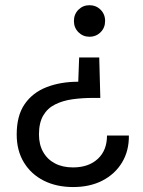

<svg xmlns="http://www.w3.org/2000/svg" viewBox="-20 -576 559 752"><path d="M266.7 156.6Q201.4 156.6 151.6 131.6Q101.9 106.6 73.6 60.2Q45.4 13.9 45.4 -49.4Q45.4 -123.1 76.6 -168.2Q107.8 -213.4 162.4 -234.6Q217 -255.9 286.5 -255.9L290 -351H368.7L372.9 -192.5H344.1Q301.6 -192.5 263.3 -187.1Q224.9 -181.6 195.4 -166.7Q165.8 -151.9 149.2 -123.3Q132.6 -94.8 132.6 -49.4Q132.6 -9.5 149.2 19.5Q165.7 48.6 195.5 64.1Q225.3 79.7 265.9 79.7Q327 79.7 363 46.3Q399.1 12.9 399.1 -45.2H484.8Q485.5 14.8 458 60.3Q430.5 105.8 381.4 131.2Q332.3 156.6 266.7 156.6ZM330.2 -555.6Q356.3 -555.6 374 -537.9Q391.7 -520.2 391.7 -493.9Q391.7 -467.5 374 -449.8Q356.3 -432.1 330.2 -432.1Q304.9 -432.1 287.2 -449.8Q269.5 -467.5 269.5 -493.9Q269.5 -520.2 287.2 -537.9Q304.9 -555.6 330.2 -555.6Z"/></svg>

Font: Poppins Variable
Style: Regular
Weight: 100
Designer: Jonny Pinhorn
Foundry: Indian Type Foundry
Version: Version 6.000